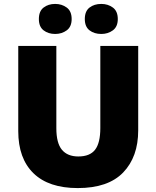

<svg xmlns="http://www.w3.org/2000/svg" viewBox="-20 -948 797 978"><path d="M684 -284Q684 -149 607.5 -69.5Q531 10 376 10Q228 10 150.5 -65.5Q73 -141 73 -280V-714H267V-295Q267 -219 295.5 -185Q324 -151 379 -151Q438 -151 464.5 -185.5Q491 -220 491 -296V-714H684ZM178 -851Q178 -891 202 -909.5Q226 -928 261 -928Q295 -928 320 -909.5Q345 -891 345 -851Q345 -812 320 -793.5Q295 -775 261 -775Q226 -775 202 -793.5Q178 -812 178 -851ZM412 -851Q412 -891 436 -909.5Q460 -928 496 -928Q530 -928 555 -909.5Q580 -891 580 -851Q580 -812 555 -793.5Q530 -775 496 -775Q460 -775 436 -793.5Q412 -812 412 -851Z"/></svg>

Font: Noto Kufi Arabic Black
Style: Regular
Weight: 900
Designer: Monotype Design Team, David Williams, Khaled Hosny
Foundry: Google LLC
Version: Version 2.109; ttfautohint (v1.8.4.7-5d5b)